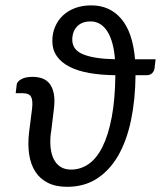

<svg xmlns="http://www.w3.org/2000/svg" viewBox="-20 -702 611 729"><path d="M39.6 0ZM566.9 -443.4Q565.9 -433.1 558.3 -424.8Q550.8 -416.5 536.6 -416.5H494.6Q493.7 -322.8 477.3 -244.9Q460.9 -167 428.7 -111.1Q396.5 -55.2 348.1 -23.9Q299.8 7.3 234.9 7.3Q191.9 7.3 161.9 -7.8Q131.8 -22.9 114.3 -50Q96.7 -77.1 90.8 -115.2Q85 -153.3 90.3 -198.7L101.6 -288.1Q105.5 -320.3 98.1 -334.2Q90.8 -348.1 65.9 -348.1H39.6L43.5 -381.3Q44.9 -392.1 60.5 -401.1Q76.2 -410.2 103.5 -410.2Q124 -410.2 140.9 -404.1Q157.7 -397.9 168.7 -383.8Q179.7 -369.6 184.3 -346.2Q189 -322.8 184.6 -288.1L173.8 -198.7H173.3Q169.4 -168 172.1 -142.1Q174.8 -116.2 184.1 -97.7Q193.4 -79.1 209.7 -68.6Q226.1 -58.1 250 -58.1Q286.1 -58.1 316.7 -79.3Q347.2 -100.6 369.1 -144.5Q391.1 -188.5 404.1 -256.1Q417 -323.7 418 -416.5Q363.3 -417 319.1 -424.8Q274.9 -432.6 243.7 -448.7Q212.4 -464.8 195.6 -489Q178.7 -513.2 178.7 -546.9Q178.7 -575.7 189.2 -600.3Q199.7 -625 218.8 -643.1Q237.8 -661.1 265.1 -671.4Q292.5 -681.6 326.2 -681.6Q397 -681.6 440.4 -630.6Q483.9 -579.6 492.7 -477.1H570.8ZM254.4 -551.3Q254.4 -512.2 296.4 -495.4Q338.4 -478.5 416.5 -477.1Q414.1 -509.8 407 -536.4Q399.9 -563 388.4 -581.5Q377 -600.1 360.8 -610.4Q344.7 -620.6 324.2 -620.6Q290.5 -620.6 272.5 -601.3Q254.4 -582 254.4 -551.3Z"/></svg>

Font: Carlito
Style: Italic
Weight: 400
Italic angle: -7°
Designer: Lukasz Dziedzic
Foundry: tyPoland Lukasz Dziedzic
Version: Version 1.104